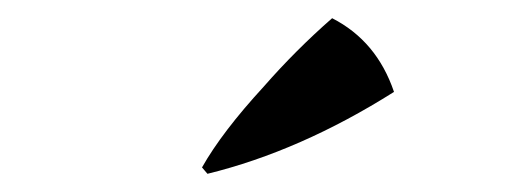

<svg xmlns="http://www.w3.org/2000/svg" viewBox="-20 -935 576 211"><path d="M202 -751Q224 -790 270 -840Q305 -880 345 -915Q394 -890 413 -834Q310 -769 208 -744Z"/></svg>

Font: Cinzel Bold(RUS BY LYAJKA)
Style: Regular
Weight: 700
Designer: Natanael Gama
Version: Version 1.001;PS 001.001;hotconv 1.0.56;makeotf.lib2.0.21325